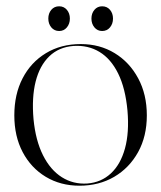

<svg xmlns="http://www.w3.org/2000/svg" viewBox="-20 -580 512 610"><path d="M236.5 -440Q297 -440 344.2 -411.2Q391.5 -382.5 419 -331.2Q446.5 -280 446.5 -213.5Q446.5 -147 418.8 -96.8Q391 -46.5 342.8 -18.2Q294.5 10 232.5 10Q172.5 10 125.5 -18.2Q78.5 -46.5 52 -96.8Q25.5 -147 25.5 -213.5Q25.5 -280.5 51.8 -331.2Q78 -382 125.8 -411Q173.5 -440 236.5 -440ZM257.5 3Q301.5 -0.5 332.2 -29Q363 -57.5 377 -108.2Q391 -159 385 -228.5Q378.5 -299.5 355.5 -346.2Q332.5 -393 296.2 -415Q260 -437 213.5 -434Q167 -430.5 136.5 -401Q106 -371.5 93.2 -320.8Q80.5 -270 86.5 -201.5Q93 -134 116.5 -87Q140 -40 176.5 -17Q213 6 257.5 3ZM168 -481.5Q152.5 -481.5 143 -493Q133.5 -504.5 133.5 -521Q133.5 -537.5 143 -548.8Q152.5 -560 168 -560Q183 -560 192.5 -548.8Q202 -537.5 202 -521Q202 -504.5 192.5 -493Q183 -481.5 168 -481.5ZM304.5 -481.5Q289.5 -481.5 280 -493Q270.5 -504.5 270.5 -521Q270.5 -537.5 280 -548.8Q289.5 -560 304.5 -560Q320 -560 329.5 -548.8Q339 -537.5 339 -521Q339 -504.5 329.5 -493Q320 -481.5 304.5 -481.5Z"/></svg>

Font: Fraunces 120pt Light
Style: Regular
Weight: 300
Version: Version 1.000;[b76b70a41]